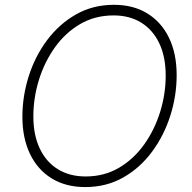

<svg xmlns="http://www.w3.org/2000/svg" viewBox="-20 -757 785 787"><path d="M329.1 9.8Q250 9.8 192.1 -25.6Q134.3 -61 103 -126Q71.8 -190.9 71.8 -278.3Q71.8 -363.3 97.9 -445.1Q124 -526.9 173.3 -592.8Q222.7 -658.7 291.7 -698Q360.8 -737.3 447.3 -737.3Q526.4 -737.3 584 -701.9Q641.6 -666.5 672.9 -601.8Q704.1 -537.1 704.1 -449.2Q704.1 -364.3 678 -282.5Q651.9 -200.7 603 -134.8Q554.2 -68.8 485.1 -29.5Q416 9.8 329.1 9.8ZM331.1 -33.7Q407.2 -33.7 467.8 -69.3Q528.3 -105 571 -165Q613.8 -225.1 636.5 -298.6Q659.2 -372.1 659.2 -447.3Q659.2 -523.9 633.1 -579.1Q606.9 -634.3 559.1 -664.1Q511.2 -693.8 445.8 -693.8Q369.1 -693.8 308.3 -658.2Q247.6 -622.6 204.8 -562.5Q162.1 -502.4 139.4 -429Q116.7 -355.5 116.7 -279.8Q116.7 -204.1 142.8 -148.7Q168.9 -93.3 217 -63.5Q265.1 -33.7 331.1 -33.7Z"/></svg>

Font: Inter 17pt ExtraLight
Style: Italic
Weight: 250
Italic angle: -9.3988°
Version: Version 4.001;git-66647c0bb